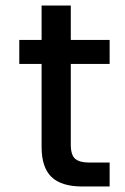

<svg xmlns="http://www.w3.org/2000/svg" viewBox="-20 -677 452 697"><path d="M279 0Q203 0 167 -34.5Q131 -69 131 -144V-445H50V-532H131V-657H237V-532H378V-445H237V-152Q237 -114 253 -100.5Q269 -87 302 -87H378V0Z"/></svg>

Font: Geist Med
Style: Regular
Weight: 400
Designer: Basement.studio, Andrés Briganti, Mateo Zaragoza
Foundry: Basement.studio, Vercel, Andrés Briganti, Guido Ferreyra, Mateo Zaragoza
Version: Version 1.401